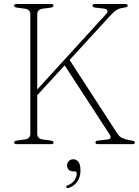

<svg xmlns="http://www.w3.org/2000/svg" viewBox="-20 -720 694 959"><path d="M166 -52Q166 -27.5 192.5 -23.5L233.5 -18Q247.5 -15.5 247.5 -8.5Q247.5 0 235.5 0H62Q50.5 0 50.5 -8.5Q50.5 -16 64 -18L105 -23.5Q131.5 -27.5 131.5 -52V-649Q131.5 -672.5 105 -676.5L64 -682Q50.5 -684 50.5 -691.5Q50.5 -700 62 -700H235.5Q247 -700 247 -691.5Q247 -684 233.5 -682L192.5 -676.5Q166 -672.5 166 -649V-273L512 -652Q518.5 -659.5 516 -667.2Q513.5 -675 499.5 -677L455.5 -682Q442 -684 442 -692Q442 -700 454 -700H606Q618 -700 618 -691.5Q618 -688 614.2 -685.8Q610.5 -683.5 598.5 -681.5Q575.5 -678.5 561.8 -669.8Q548 -661 529.5 -640.5L327.5 -420.5L566 -53Q575.5 -38 590.2 -30.8Q605 -23.5 625.5 -20.5Q643 -17.5 648.2 -15.5Q653.5 -13.5 653.5 -8.5Q653.5 0 641 0H468.5Q456.5 0 456.5 -8.5Q456.5 -16.5 470.5 -18L518 -23.5Q541.5 -26 526.5 -50L303 -393.5L166 -244.5ZM344.5 136Q331 136 323 127.5Q315 119 315 106.5Q315 93 324 84.2Q333 75.5 346 75.5Q361.5 75.5 371.8 88.5Q382 101.5 382 131Q382 165 365.5 187.8Q349 210.5 323 218.5Q314 221 311 215Q308.5 208.5 317 206Q338.5 198.5 350.8 182Q363 165.5 363 147.5Q363 136 353 136Z"/></svg>

Font: Fraunces 72pt S050 Thin
Style: Regular
Weight: 100
Version: Version 1.000; ttfautohint (v1.8.3)